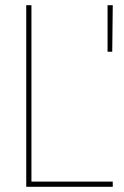

<svg xmlns="http://www.w3.org/2000/svg" viewBox="-20 -719 479 739"><path d="M81 -699V0H414V-20H101V-699ZM394 -699V-520H412L414 -699Z"/></svg>

Font: Argentum Sans Thin
Style: Regular
Weight: 250
Designer: Julieta Ulanovsky
Foundry: Julieta Ulanovsky
Version: Version 5.001;February 15, 2019;FontCreator 11.5.0.2425 64-b